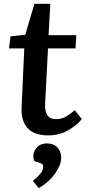

<svg xmlns="http://www.w3.org/2000/svg" viewBox="-20 -694 458 1004"><path d="M35 -504 112 -512 160 -674H243L234 -510H379L375 -441H231L216 -152Q214 -113 227.5 -92Q241 -71 275 -71Q302 -71 325 -84.5Q348 -98 371 -118L408 -71Q379 -36 333.5 -11Q288 14 233 14Q157 14 123 -25.5Q89 -65 93 -135L107 -441H27ZM183 290 152 252Q175 234 190.5 215Q206 196 206 178Q206 163 189 158L159 148Q151 127 156.5 106Q162 85 179.5 70.5Q197 56 226 56Q261 56 280.5 77.5Q300 99 300 130Q300 167 269.5 211.5Q239 256 183 290Z"/></svg>

Font: Literata 12pt SemiBold
Style: Italic
Weight: 600
Italic angle: -2°
Designer: Latin by Veronika Burian and Jose Scaglione. Greek by Irene Vlachou. Cyrillic by Vera Evstafieva
Foundry: TypeTogether
Version: Version 3.002